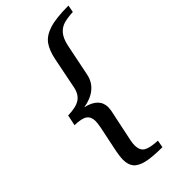

<svg xmlns="http://www.w3.org/2000/svg" viewBox="-257 -773 959 959"><g transform="rotate(-45 222.0 -294.0)"><path d="M92 28Q92 2 102 -45L127 -165Q132 -192 132 -207Q132 -237 112.5 -251Q93 -265 43 -266L55 -323Q112 -324 139.5 -342.5Q167 -361 175 -403L207 -563Q218 -619 240 -649.5Q262 -680 309 -695Q356 -710 444 -710L437 -672Q397 -670 371.5 -662.5Q346 -655 328 -633.5Q310 -612 301 -571L266 -399Q257 -356 224.5 -329.5Q192 -303 141 -295Q226 -275 226 -210Q226 -203 224 -189L188 -17Q184 0 184 17Q184 55 208 68Q232 81 283 83L276 122Q204 122 164.5 112.5Q125 103 108.5 82.5Q92 62 92 28Z"/></g></svg>

Font: Trirong Medium
Style: Italic
Weight: 500
Italic angle: -12°
Designer: Katatrad Team
Foundry: CadsonDemak
Version: Version 1.001